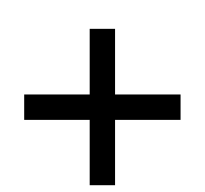

<svg xmlns="http://www.w3.org/2000/svg" viewBox="-20 -612 591 554"><path d="M238.8 -266.1H49.8V-339.4H238.8V-528.8H312V-339.4H501V-266.1H312V-77.6H238.8ZM210.9 -591.8Z"/></svg>

Font: Noto Sans Gujarati UI
Style: Regular
Weight: 400
Designer: Monotype Design Team
Foundry: Monotype Imaging Inc.
Version: Version 1.03